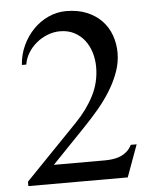

<svg xmlns="http://www.w3.org/2000/svg" viewBox="-51 -739 612 781"><g transform="rotate(-5 255.0 -348.0)"><path d="M33.2 0V-18.1L248 -240.2Q294.9 -288.6 322.5 -342.5Q350.1 -396.5 350.1 -459Q350.1 -489.3 341.6 -517.6Q333 -545.9 316.2 -567.9Q299.3 -589.8 274.2 -603Q249 -616.2 215.8 -616.2Q189.9 -616.2 165 -606.4Q140.1 -596.7 119.9 -580.1Q99.6 -563.5 85.7 -541Q71.8 -518.6 67.9 -493.2H49.8Q52.7 -535.2 69.8 -572Q86.9 -608.9 113.8 -636.5Q140.6 -664.1 175.3 -679.9Q210 -695.8 248 -695.8Q295.9 -695.8 332.3 -680.7Q368.7 -665.5 393.1 -639.9Q417.5 -614.3 429.7 -580.3Q441.9 -546.4 441.9 -508.8Q441.9 -469.2 428.2 -431.2Q414.6 -393.1 392.1 -356.4Q369.6 -319.8 340.6 -285.4Q311.5 -251 280.8 -219.2L144 -77.1H352.1Q367.2 -77.1 383.3 -79.1Q399.4 -81.1 414.3 -86.9Q429.2 -92.8 441.7 -103.3Q454.1 -113.8 462.9 -130.9H486.8L439 0Z"/></g></svg>

Font: Tuladha Jejeg
Style: Regular
Weight: 400
Designer: R.S. Wihananto
Foundry: R.S. Wihananto
Version: Version 1.92